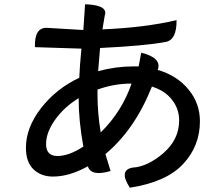

<svg xmlns="http://www.w3.org/2000/svg" viewBox="-20 -820 1040 896"><path d="M369 -680 377 -800Q482 -797 470 -751Q472 -767 458 -683Q655 -691 804 -726Q805 -633 752 -624Q654 -606 447 -596L438 -488Q521 -510 598 -510H627L639 -574Q737 -550 716 -494Q807 -467 860 -402Q913 -338 913 -254Q913 -138 834 -54Q755 30 586 56Q532 -27 600 -38Q668 -42 742 -105Q816 -169 816 -258Q816 -312 783 -354Q750 -397 689 -416Q609 -215 472 -101L496 -22Q405 5 390 -44Q304 4 227 4Q172 4 136 -30Q101 -64 101 -130Q101 -225 172 -316Q243 -407 350 -457Q352 -511 360 -593L143 -600Q140 -693 200 -690ZM435 -378Q435 -292 450 -202Q549 -299 594 -430Q512 -430 435 -402ZM195 -148Q195 -92 248 -92Q302 -92 369 -136Q347 -256 347 -362Q280 -321 237 -261Q195 -202 195 -148Z"/></svg>

Font: Swei Half Moon CJK SC
Style: Medium
Weight: 500
Version: Version 2.071